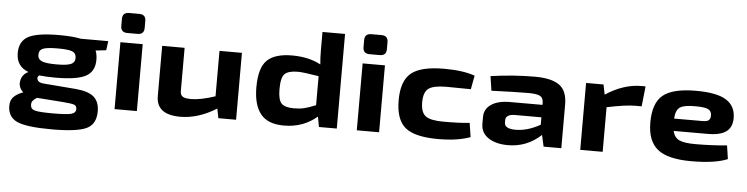

<svg xmlns="http://www.w3.org/2000/svg" viewBox="-51 -970 5503 1415"><g transform="rotate(5 2700.5 -263.0)"><path d="M710 -427 632 -418Q644 -390 644 -350Q644 -264 579.5 -228.5Q515 -193 354 -193Q285 -193 234 -199Q216 -185 226 -164.5Q236 -144 275 -142L510 -123Q605 -115 646 -79Q687 -43 687 27Q687 123 616.5 156Q546 189 361 189Q172 189 103 157Q34 125 34 43Q34 4 55.5 -20.5Q77 -45 128 -65Q89 -99 98 -147.5Q107 -196 153 -217Q62 -251 62 -350Q62 -437 127 -472.5Q192 -508 355 -508Q455 -508 516 -495H719ZM354 -291Q431 -291 460.5 -304Q490 -317 490 -350Q490 -385 461.5 -397Q433 -409 354 -409Q274 -409 244.5 -397Q215 -385 215 -350Q215 -317 245.5 -304Q276 -291 354 -291ZM528 24Q528 0 508.5 -7Q489 -14 422 -19L232 -33Q210 -19 201.5 -7.5Q193 4 193 21Q193 53 225.5 62Q258 71 359 71Q461 71 494.5 62Q528 53 528 24Z M854 -715H929Q978 -715 978 -667V-615Q978 -567 929 -567H854Q805 -567 805 -615V-667Q805 -715 854 -715ZM974 0H809V-495H974Z M1708 -495V0H1577L1563 -70Q1428 14 1296 14Q1118 14 1118 -124V-495H1284V-175Q1284 -146 1302 -134.5Q1320 -123 1364 -123Q1434 -123 1542 -159V-495Z M2453 -700V0H2321L2307 -76Q2205 12 2062 12Q1943 12 1889.5 -55Q1836 -122 1836 -252Q1836 -396 1894 -452Q1952 -508 2078 -508Q2203 -508 2291 -460Q2286 -504 2286 -569V-700ZM2007 -253Q2007 -173 2033 -147Q2059 -121 2125 -121Q2168 -121 2201 -129Q2234 -137 2286 -158V-373Q2170 -392 2132 -392Q2061 -392 2034 -365.5Q2007 -339 2007 -253Z M2646 -715H2721Q2770 -715 2770 -667V-615Q2770 -567 2721 -567H2646Q2597 -567 2597 -615V-667Q2597 -715 2646 -715ZM2766 0H2601V-495H2766Z M3204 -508Q3343 -508 3431 -477L3412 -375Q3280 -377 3232 -377Q3136 -377 3099.5 -350Q3063 -323 3063 -248Q3063 -173 3099.5 -146Q3136 -119 3232 -119Q3355 -119 3425 -127L3441 -23Q3347 12 3203 12Q3030 12 2959.5 -46.5Q2889 -105 2889 -248Q2889 -391 2960 -449.5Q3031 -508 3204 -508Z M3874 -508Q3997 -508 4055.5 -466.5Q4114 -425 4114 -323V0H3983L3964 -85Q3860 12 3720 12Q3630 12 3574.5 -25Q3519 -62 3519 -129V-179Q3519 -238 3569 -272Q3619 -306 3708 -306H3948V-323Q3947 -358 3923.5 -371Q3900 -384 3836 -384Q3743 -384 3564 -377L3548 -484Q3718 -508 3874 -508ZM3684 -170V-152Q3684 -106 3766 -106Q3854 -106 3948 -159V-214H3753Q3684 -213 3684 -170Z M4693 -508 4677 -359H4629Q4559 -359 4420 -330V0H4254V-495H4383L4398 -421Q4530 -508 4662 -508Z M5095 -116Q5218 -116 5329 -127L5344 -27Q5253 12 5075 12Q4901 12 4826 -49Q4751 -110 4751 -246Q4751 -391 4823.5 -449.5Q4896 -508 5066 -508Q5220 -508 5289.5 -465Q5359 -422 5360 -335Q5361 -266 5318 -232.5Q5275 -199 5178 -199H4928Q4939 -150 4976.5 -133Q5014 -116 5095 -116ZM5073 -394Q4990 -395 4958.5 -374.5Q4927 -354 4923 -290H5132Q5168 -290 5180 -301.5Q5192 -313 5192 -338Q5191 -370 5165 -382Q5139 -394 5073 -394Z"/></g></svg>

Font: Exo 2 Expanded
Style: Bold
Weight: 700
Width: 7
Designer: Natanael Gama
Version: Version 1.001;PS 001.001;hotconv 1.0.70;makeotf.lib2.5.58329